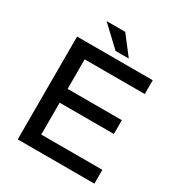

<svg xmlns="http://www.w3.org/2000/svg" viewBox="-200 -999 1055 1132"><g transform="rotate(30 327.5 -433.0)"><path d="M89 0V-700H604V-606H195V-405H564V-311H195V-94H611V0ZM418 -740H328L194 -866H321Z"/></g></svg>

Font: REM
Style: Regular
Weight: 400
Designer: Octavio Pardo
Foundry: Ashler Design
Version: Version 1.005;gftools[0.9.28]